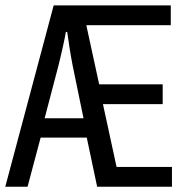

<svg xmlns="http://www.w3.org/2000/svg" viewBox="-25 -707 696 727"><path d="M-5 0 178.2 -686.5H621.6V-611.7H301.8L350.5 -387.6H591V-312.8H364.8L416.4 -74.8H626.1V0H342.8L303.5 -186.1H128.9L79.4 0ZM144 -259.3H291.2L250.1 -458.8Q246.5 -476.6 243.5 -494.6Q240.4 -512.6 237.9 -528.7Q235.4 -544.8 233.4 -559.9Q231.4 -575 229.4 -586.1H224.4Q224 -580.9 220.7 -565.9Q217.5 -550.8 213.5 -531.7Q209.4 -512.6 204.6 -493Q199.8 -473.4 196.4 -458.8Z"/></svg>

Font: Archivo SemiBold ExtraCondensed
Style: Regular
Weight: 600
Width: 2
Version: Version 2.001